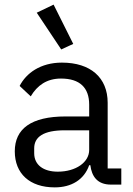

<svg xmlns="http://www.w3.org/2000/svg" viewBox="-20 -799 574 831"><path d="M245 -585 297 -609 212 -779 139 -744ZM505 0V-70H446V-354C446 -463 372 -528 248 -528C155 -528 93 -482 65 -427L113 -382C141 -429 182 -459 244 -459C326 -459 366 -419 366 -346V-295H264C114 -295 44 -241 44 -144C44 -48 108 12 217 12C289 12 344 -21 366 -84H371C377 -36 401 0 460 0ZM230 -56C168 -56 128 -85 128 -136V-157C128 -207 169 -235 260 -235H366V-150C366 -97 309 -56 230 -56Z"/></svg>

Font: LVC Sans
Style: Regular
Weight: 400
Designer: Mike Abbink, Paul van der Laan, Pieter van Rosmalen
Foundry: Bold Monday
Version: Version 3.0